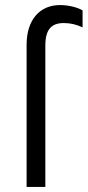

<svg xmlns="http://www.w3.org/2000/svg" viewBox="-20 -738 346 758"><path d="M85 0H159V-558C159 -623 184 -647 232 -647C259 -647 282 -641 306 -630V-697C282 -711 246 -718 217 -718C137 -718 85 -660 85 -561Z"/></svg>

Font: Fixel Text Regular
Style: Regular
Weight: 400
Width: 4
Designer: AlfaBravo + MacPaw
Foundry: Kyrylo Tkachov, Marchela Mozhyna, Serhii Makarenko, Maria Weinstein, Zakhar Kryvoshyya
Version: Version 1.211